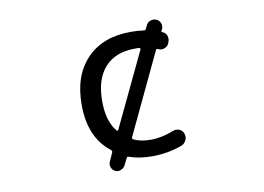

<svg xmlns="http://www.w3.org/2000/svg" viewBox="-69 -697 1138 827"><g transform="rotate(-10 500.0 -284.0)"><path d="M408.2 -149.4Q413.1 -143.6 416 -150.4L570.3 -474.6Q571.3 -477.5 569.8 -479.5Q568.4 -481.4 565.4 -482.4Q557.6 -482.4 545.9 -482.4Q461.9 -482.4 415.5 -431.2Q369.1 -379.9 369.1 -284.2Q369.1 -195.3 408.2 -149.4ZM599.6 -552.7Q605.5 -551.8 608.4 -557.6L615.2 -572.3Q621.1 -585 634.8 -589.8Q640.6 -591.8 646.5 -591.8Q653.3 -591.8 660.2 -588.9Q672.9 -583 677.7 -570.3Q682.6 -557.6 676.8 -544.9L672.9 -537.1Q670.9 -533.2 674.8 -532.2Q688.5 -527.3 694.3 -514.6Q697.3 -507.8 697.3 -500Q697.3 -494.1 695.3 -488.3L693.4 -482.4Q688.5 -467.8 673.8 -461.9Q659.2 -456.1 645.5 -462.9Q644.5 -462.9 642.6 -463.9Q637.7 -465.8 635.7 -460.9L468.8 -108.4Q465.8 -101.6 472.7 -98.6Q502.9 -84 545.9 -84Q595.7 -84 646.5 -104.5Q660.2 -110.4 674.3 -105Q688.5 -99.6 693.4 -85.9Q696.3 -78.1 696.3 -71.3Q696.3 -63.5 692.4 -55.7Q685.5 -41 670.9 -35.2Q607.4 -12.7 542 -12.7Q483.4 -12.7 440.4 -28.3Q433.6 -31.2 430.7 -24.4L416 4.9Q410.2 16.6 397.5 21.5Q391.6 24.4 385.7 24.4Q378.9 24.4 372.1 21.5Q360.4 15.6 355.5 2.9Q350.6 -9.8 356.4 -21.5L373 -58.6Q376 -65.4 370.1 -70.3Q279.3 -139.6 279.3 -284.2Q279.3 -411.1 349.1 -483.9Q418.9 -556.6 542 -556.6Q573.2 -556.6 599.6 -552.7Z"/></g></svg>

Font: Rounded Mgen+ 1mn regular
Style: Regular
Weight: 400
Designer: [Source Han Sans]
Ryoko NISHIZUKA  (kana & ideographs); Paul D. Hunt (Latin, Greek & Cyrillic); Wenlong ZHANG  (bopomofo
Version: Version 1.059.20150602